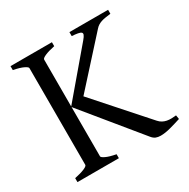

<svg xmlns="http://www.w3.org/2000/svg" viewBox="-144 -745 866 882"><g transform="rotate(-30 289.0 -304.0)"><path d="M24.4 0V-21Q57.6 -27.8 76.4 -35.9Q95.2 -43.9 95.2 -50.8V-564Q95.2 -569.8 77.4 -578.6Q59.6 -587.4 24.4 -594.2V-615.2H244.1V-594.2Q210.9 -587.4 192.1 -579.1Q173.3 -570.8 173.3 -564V-315.4L373 -550.8Q384.3 -564 387.2 -571.8Q390.1 -579.6 385.3 -584Q380.4 -588.4 368.2 -590.6Q356 -592.8 336.9 -594.2V-615.2H542V-594.2Q526.4 -592.3 514.2 -590.3Q502 -588.4 492.2 -585.2Q482.4 -582 474.4 -577.1Q466.3 -572.3 459 -564L245.1 -327.6L481 -62Q489.7 -52.2 499.8 -46.9Q509.8 -41.5 521.2 -39.3Q532.7 -37.1 544.9 -37.4Q557.1 -37.6 569.8 -39.1L573.2 -18.1Q544.4 -8.8 515.4 -1Q486.3 6.8 462.9 6.8Q448.7 6.8 437.7 2.4Q426.8 -2 417 -14.2L173.3 -312V-50.8Q173.3 -44.9 190.9 -36.4Q208.5 -27.8 244.1 -21V0Z"/></g></svg>

Font: Gentium Plus
Style: Regular
Weight: 400
Designer: J. Victor Gaultney, Annie Olsen, Iska Routamaa
Foundry: SIL International
Version: Version 1.510